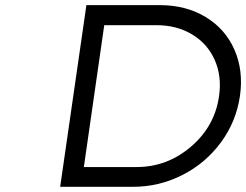

<svg xmlns="http://www.w3.org/2000/svg" viewBox="-20 -720 949 740"><path d="M211.9 0 313 -700.2H596.2Q696.8 -700.2 772.5 -654.5Q848.1 -608.9 883.5 -528.6Q918.9 -448.2 904.8 -350.1Q890.6 -252 831.8 -171.6Q772.9 -91.3 683.3 -45.7Q593.8 0 492.2 0ZM303.2 -76.2H506.8Q624 -76.2 715.8 -154.5Q807.6 -232.9 824.2 -349.1Q835.4 -426.3 807.4 -489.3Q779.3 -552.2 720 -587.6Q660.6 -623 583 -623H381.8Z"/></svg>

Font: Trueno Light
Style: Italic
Weight: 300
Designer: Julieta Ulanovsky
Foundry: Julieta Ulanovsky
Version: Version 3.001b | FøM Fix